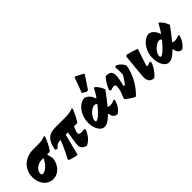

<svg xmlns="http://www.w3.org/2000/svg" viewBox="112 -1694 2625 2625"><g transform="rotate(-45 1424.5 -381.0)"><path d="M542 -484Q498 -368 447 -298L435 -289H391L386 -282Q399 -245 408 -198Q401 -137 373 -89.5Q345 -42 301.5 -15.5Q258 11 207 11Q156 11 114 -18Q72 -47 48 -98Q24 -149 24 -211Q24 -286 59 -345.5Q94 -405 156 -438.5Q218 -472 296 -472H387Q436 -472 469 -477.5Q502 -483 531 -497ZM317 -290H288Q248 -290 213 -274Q178 -258 157 -230Q136 -202 136 -169Q136 -142 159 -142Q200 -142 246 -185.5Q292 -229 317 -290Z M885 -201Q885 -185 897.5 -178Q910 -171 939 -171Q961 -171 992 -174L1002 -156Q954 -36 859 11Q813 1 792 -22.5Q771 -46 771 -88Q771 -105 774 -124L801 -301H758L679 9Q619 3 546 -23L538 -42Q611 -174 658 -300Q616 -299 595.5 -288Q575 -277 544 -244H538L512 -257L510 -264Q530 -373 579 -422Q628 -471 718 -471H918Q967 -471 1002 -477Q1037 -483 1067 -497L1079 -483Q1049 -415 1030 -378Q1011 -341 991 -310L978 -301H919L897 -247Q885 -217 885 -201Z M1473 -152Q1513 -152 1559 -175L1570 -159Q1539 -50 1460 3Q1421 1 1400.5 -21Q1380 -43 1375 -87L1365 -91Q1318 -43 1280.5 -20.5Q1243 2 1212 2Q1178 2 1150 -24.5Q1122 -51 1105.5 -97Q1089 -143 1089 -198Q1089 -269 1118 -333Q1147 -397 1195 -436Q1243 -475 1296 -475Q1375 -448 1401 -357H1410Q1452 -418 1483 -479L1497 -481Q1548 -439 1580 -356Q1502 -249 1433 -165Q1443 -152 1473 -152ZM1359 -288Q1349 -309 1323 -309Q1292 -309 1256.5 -284Q1221 -259 1197 -222Q1173 -185 1173 -153Q1173 -134 1186 -134Q1210 -134 1257.5 -177Q1305 -220 1359 -288ZM1404 -515 1380 -511 1316 -547Q1361 -658 1396 -765L1411 -773L1521 -716L1527 -700Z M2016 -383Q1976 -159 1811 6L1793 9Q1722 -33 1671 -73V-95L1695 -110L1671 -95Q1698 -157 1709.5 -197.5Q1721 -238 1721 -273Q1721 -305 1690 -305Q1666 -305 1625 -289L1608 -309Q1624 -357 1650.5 -401Q1677 -445 1710 -480Q1769 -480 1794 -460Q1819 -440 1819 -387Q1819 -331 1788 -209L1807 -206Q1857 -264 1892 -331L1893 -386Q1893 -438 1888 -474L1914 -484Q1976 -457 2016 -383Z M2066 -103Q2066 -121 2067 -131L2099 -470L2120 -484Q2218 -461 2285 -433L2206 -195Q2204 -187 2204 -184Q2204 -173 2217 -173Q2235 -173 2274 -194L2287 -175Q2271 -123 2237.5 -74Q2204 -25 2163 8Q2066 8 2066 -103Z M2721 -152Q2761 -152 2807 -175L2818 -159Q2787 -50 2708 3Q2669 1 2648.5 -21Q2628 -43 2623 -87L2613 -91Q2566 -43 2528.5 -20.5Q2491 2 2460 2Q2426 2 2398 -24.5Q2370 -51 2353.5 -97Q2337 -143 2337 -198Q2337 -269 2366 -333Q2395 -397 2443 -436Q2491 -475 2544 -475Q2623 -448 2649 -357H2658Q2700 -418 2731 -479L2745 -481Q2796 -439 2828 -356Q2750 -249 2681 -165Q2691 -152 2721 -152ZM2607 -288Q2597 -309 2571 -309Q2540 -309 2504.5 -284Q2469 -259 2445 -222Q2421 -185 2421 -153Q2421 -134 2434 -134Q2458 -134 2505.5 -177Q2553 -220 2607 -288Z"/></g></svg>

Font: Alegreya Black
Style: Italic
Weight: 900
Italic angle: -7°
Designer: Juan Pablo del Peral
Foundry: Huerta Tipografica
Version: Version 2.007; ttfautohint (v1.6)